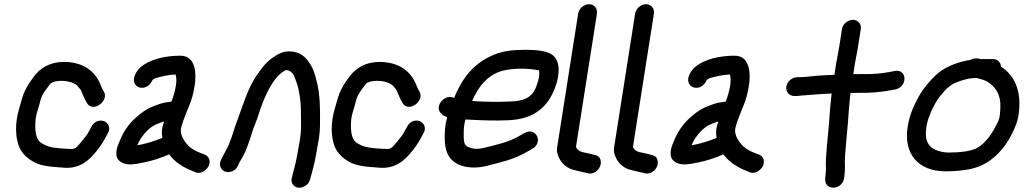

<svg xmlns="http://www.w3.org/2000/svg" viewBox="-20 -785 4852 910"><path d="M472.2 -351 467.4 -359C458.3 -374.4 452.9 -400.8 433 -425.2C408.3 -458.6 368.1 -483.8 311.6 -489.9C237.8 -497.8 179.1 -474.9 139.5 -420.5C115.8 -388.6 93.8 -356.6 81.5 -307.5C72.8 -274.3 65.7 -258.6 59.7 -221C54.3 -186.4 54.8 -148.2 62.1 -118.3C71.4 -67.8 103.2 -37.4 141.4 -16.6C169.1 -1.6 208.4 4.5 244.2 6.9L272.1 8.9C356.4 19.9 403.2 -25.2 440.7 -72.9C464 -103.3 471.5 -116.3 486 -144.1L491.2 -153.4C507.6 -181.3 490.3 -204.3 473.5 -210.7C457.6 -216.8 428.2 -214.9 413 -183.7C406.7 -172.3 403.1 -165.9 395.8 -152.3C390 -142.6 352.7 -96 345.4 -89.7C336.4 -81.9 330.9 -79 318.4 -79C309.6 -79 301.5 -79.3 293.4 -79.9L264.6 -81.9C224.2 -84.9 198.1 -92.1 171.8 -110C151 -125.9 143.3 -165.4 148.9 -221.7C153.5 -250.6 159.2 -261.1 168.9 -298.8C176.9 -332.9 188.9 -348.5 209.9 -376.6C221.9 -393.4 221.9 -392.6 241.5 -398.9C282.5 -407.5 328.5 -396.3 345.7 -379.7L359.4 -363.3C362.5 -359.7 363.4 -358 363.9 -356.3C371 -338.5 382.4 -312.6 391.7 -297C420.6 -248.3 498.2 -307.1 472.2 -351Z M531.9 -50C535.2 -17.7 570.6 -2.4 608.3 -6.1C619.3 -6.9 637.5 -9.9 659.5 -14.5C704.5 -23.5 743.5 -36.8 781.7 -53.4C808.9 -16 849.1 8.9 896.8 27.4L905.8 31.2C933.7 43.1 963.8 18 970.6 -2.5C978.8 -27.5 968.2 -45.9 948.8 -52.9L939.1 -56.6C915.2 -65 894.1 -75.8 877.6 -89.6C857.1 -109.4 833.1 -141.7 837.5 -175C843.8 -200.5 851.7 -222.7 862.4 -248.9L875.3 -280.6C889 -312.4 897.1 -343.9 902.9 -381C910.4 -428.9 911.3 -521 834.9 -521C767.8 -521 693 -506.7 645.5 -465.7C630.9 -453.1 597.7 -409.3 624.9 -380.1C630.6 -373.9 638.8 -370.4 647.2 -369.2C676.5 -365.2 696 -389.1 703.1 -406.3C708.7 -410.7 711.3 -412.7 715.7 -414.2C745.7 -422.7 778.1 -430.8 812.5 -431.9C815.9 -418.5 817.3 -402.6 814.1 -382C809.1 -350.3 802.2 -329.2 792.4 -303.2C786 -302.4 779.6 -301.6 773.2 -300.8C745 -297.4 721.8 -286.9 699.2 -278.1C670.1 -266.8 644.4 -245.2 625.3 -228.7C591.6 -199.5 562.9 -159.3 545.3 -111.5C540.3 -101.2 529.1 -76.6 531.9 -50ZM757.7 -209.3C754.9 -201 751.9 -191 749.3 -179.6C745.5 -162.3 747.1 -146.3 749.7 -131.4C714.5 -117.5 670.9 -102.5 630.7 -96.8C635.6 -107.2 641.8 -120.6 647.5 -129.4C668.2 -158.7 692.5 -184.3 721.8 -196.1C736.7 -202.2 745.5 -206 757.7 -209.3Z M1108.2 -0.5C1113.5 -13.5 1117.5 -21.3 1124.4 -31.8C1140.4 -56.2 1149 -81.8 1159.3 -109.9C1170.7 -141.3 1177.5 -170 1189 -196.3C1200.2 -222.1 1212.2 -265.6 1221.9 -290.2C1247.1 -353.8 1275.6 -410.5 1315 -440.5C1329.5 -450.4 1332.5 -452.9 1337.4 -452.6C1360.8 -450.9 1371.7 -434.3 1381.6 -405.3C1397.6 -365.2 1407 -303.6 1406.2 -247.1C1406.7 -210.3 1407.8 -189.1 1405.3 -153.8C1403.6 -128.5 1395.8 -94.4 1391.2 -65C1384.7 -23.8 1373.7 17.6 1363.4 56.1C1355.7 83.2 1373.5 102.2 1393.4 104.5C1413.1 106.8 1441.4 94.6 1449.4 66.1C1460.7 26.1 1472.6 -16.5 1480.1 -64C1482.3 -78.3 1485 -93.2 1488.1 -109C1495.2 -144.8 1497.4 -178.9 1496.7 -209.9C1497.9 -271.3 1496.1 -338.3 1482.5 -393.4C1473.5 -430.1 1466.2 -459.2 1445 -489.2C1427.8 -514.8 1402.1 -539.7 1355.1 -541.5C1315.8 -543 1288 -522.3 1269.8 -509.7C1240.4 -489.4 1219.1 -460.2 1198.9 -431C1154.9 -369.4 1132.9 -289.1 1105.9 -217.8C1090.1 -178.5 1082 -141 1068.2 -109.9C1067.9 -109.2 1067.5 -108 1067.2 -107.1C1059.1 -82.2 1042 -59.3 1027.4 -26.8C1014.1 0.4 1029.9 22.7 1048.2 28.6C1065.4 34.1 1095.3 28.7 1108.2 -0.5Z M1968.2 -351 1963.4 -359C1954.3 -374.4 1948.9 -400.8 1929 -425.2C1904.3 -458.6 1864.1 -483.8 1807.6 -489.9C1733.8 -497.8 1675.1 -474.9 1635.5 -420.5C1611.8 -388.6 1589.8 -356.6 1577.5 -307.5C1568.8 -274.3 1561.7 -258.6 1555.7 -221C1550.3 -186.4 1550.8 -148.2 1558.1 -118.3C1567.4 -67.8 1599.2 -37.4 1637.4 -16.6C1665.1 -1.6 1704.4 4.5 1740.2 6.9L1768.1 8.9C1852.4 19.9 1899.2 -25.2 1936.7 -72.9C1960 -103.3 1967.5 -116.3 1982 -144.1L1987.2 -153.4C2003.6 -181.3 1986.3 -204.3 1969.5 -210.7C1953.6 -216.8 1924.2 -214.9 1909 -183.7C1902.7 -172.3 1899.1 -165.9 1891.8 -152.3C1886 -142.6 1848.7 -96 1841.4 -89.7C1832.4 -81.9 1826.9 -79 1814.4 -79C1805.6 -79 1797.5 -79.3 1789.4 -79.9L1760.6 -81.9C1720.2 -84.9 1694.1 -92.1 1667.8 -110C1647 -125.9 1639.3 -165.4 1644.9 -221.7C1649.5 -250.6 1655.2 -261.1 1664.9 -298.8C1672.9 -332.9 1684.9 -348.5 1705.9 -376.6C1717.9 -393.4 1717.9 -392.6 1737.5 -398.9C1778.5 -407.5 1824.5 -396.3 1841.7 -379.7L1855.4 -363.3C1858.5 -359.7 1859.4 -358 1859.9 -356.3C1867 -338.5 1878.4 -312.6 1887.7 -297C1916.6 -248.3 1994.2 -307.1 1968.2 -351Z M2217.6 -306.4C2247.9 -375.1 2286.4 -422.5 2346.5 -444.7C2389.4 -460.6 2462.3 -463.6 2518.9 -454.2C2527.3 -453.2 2530.7 -452.8 2535.1 -451.9C2536.8 -428.1 2536.2 -422.1 2528 -393.2C2510 -330.6 2477 -305.9 2397.9 -304C2335.7 -301.2 2275.9 -302.1 2217.6 -306.4ZM2186.2 -218.8C2194.7 -218.1 2209 -217.4 2221.1 -217C2276.1 -214.2 2326.9 -212.4 2386.9 -215C2479.2 -218.8 2543.7 -249.9 2586.9 -319.5C2615.1 -364.9 2650.9 -467 2607.7 -515.7C2581.9 -547.5 2514.9 -547.8 2473.7 -549C2420 -549 2372.4 -545.5 2326 -527.6C2271.6 -506.7 2226.8 -472.9 2189.6 -425.1C2165.2 -393.4 2147.9 -357.8 2132 -320.5C2091.2 -344 2034.1 -281.8 2071.6 -245.8C2078.6 -239.1 2086.1 -234.8 2099.7 -229.7C2088.2 -189 2087.4 -161.6 2088 -118.6C2088.8 -90 2094.8 -65.4 2107.2 -44.8C2136.1 2.5 2208.1 20.9 2287.2 1.2C2351.5 -15.2 2410.9 -28.4 2467.4 -59.7L2501.4 -78.7C2558 -110.3 2520.5 -183.2 2467.7 -155.5L2433.5 -136.4C2389.7 -112.3 2340.4 -100.2 2278.1 -85.2C2250.2 -77.9 2230 -77.9 2214.2 -83C2183.5 -92.3 2179.7 -98.9 2177.8 -134.4C2178 -173.6 2177.1 -186.3 2186.2 -218.8Z M2720.2 -720 2620.2 -84C2617.9 -69.2 2621.4 -55.4 2627 -42.5C2639.7 -11.3 2667.5 15.6 2709.1 22.6C2720.5 25 2737 30.3 2755.8 33.5L2766.2 36.3C2794.2 43.5 2817.5 21 2824.6 2.4C2831.4 -15.4 2829.5 -45 2799.7 -50.6L2788 -53.4C2775.3 -56.4 2757.1 -61 2739.1 -64.5C2725.7 -67.8 2713.8 -77.4 2709.9 -88.7L2809.2 -720C2813 -744.1 2797 -765 2771.8 -765C2746.6 -765 2724 -744.1 2720.2 -720Z M2990.2 -720 2890.2 -84C2887.9 -69.2 2891.4 -55.4 2897 -42.5C2909.7 -11.3 2937.5 15.6 2979.1 22.6C2990.5 25 3007 30.3 3025.8 33.5L3036.2 36.3C3064.2 43.5 3087.5 21 3094.6 2.4C3101.4 -15.4 3099.5 -45 3069.7 -50.6L3058 -53.4C3045.3 -56.4 3027.1 -61 3009.1 -64.5C2995.7 -67.8 2983.8 -77.4 2979.9 -88.7L3079.2 -720C3083 -744.1 3067 -765 3041.8 -765C3016.6 -765 2994 -744.1 2990.2 -720Z M3158.9 -50C3162.2 -17.7 3197.6 -2.4 3235.3 -6.1C3246.3 -6.9 3264.5 -9.9 3286.5 -14.5C3331.5 -23.5 3370.5 -36.8 3408.7 -53.4C3435.9 -16 3476.1 8.9 3523.8 27.4L3532.8 31.2C3560.7 43.1 3590.8 18 3597.6 -2.5C3605.8 -27.5 3595.2 -45.9 3575.8 -52.9L3566.1 -56.6C3542.2 -65 3521.1 -75.8 3504.6 -89.6C3484.1 -109.4 3460.1 -141.7 3464.5 -175C3470.8 -200.5 3478.7 -222.7 3489.4 -248.9L3502.3 -280.6C3516 -312.4 3524.1 -343.9 3529.9 -381C3537.4 -428.9 3538.3 -521 3461.9 -521C3394.8 -521 3320 -506.7 3272.5 -465.7C3257.9 -453.1 3224.7 -409.3 3251.9 -380.1C3257.6 -373.9 3265.8 -370.4 3274.2 -369.2C3303.5 -365.2 3323 -389.1 3330.1 -406.3C3335.7 -410.7 3338.3 -412.7 3342.7 -414.2C3372.7 -422.7 3405.1 -430.8 3439.5 -431.9C3442.9 -418.5 3444.3 -402.6 3441.1 -382C3436.1 -350.3 3429.2 -329.2 3419.4 -303.2C3413 -302.4 3406.6 -301.6 3400.2 -300.8C3372 -297.4 3348.8 -286.9 3326.2 -278.1C3297.1 -266.8 3271.4 -245.2 3252.3 -228.7C3218.6 -199.5 3189.9 -159.3 3172.3 -111.5C3167.3 -101.2 3156.1 -76.6 3158.9 -50ZM3384.7 -209.3C3381.9 -201 3378.9 -191 3376.3 -179.6C3372.5 -162.3 3374.1 -146.3 3376.7 -131.4C3341.5 -117.5 3297.9 -102.5 3257.7 -96.8C3262.6 -107.2 3268.8 -120.6 3274.5 -129.4C3295.2 -158.7 3319.5 -184.3 3348.8 -196.1C3363.7 -202.2 3372.5 -206 3384.7 -209.3Z M3744.9 -330H3751.9C3759.6 -330 3767.3 -330.7 3777.8 -332.1C3824.1 -335 3871.9 -340.2 3921.5 -341.7C3915.8 -293.5 3912.2 -245.2 3908.9 -196C3906.2 -165.4 3890.4 -22.8 3894.8 8.2C3895.6 13.9 3892.7 46.7 3891.8 52C3891.7 52.6 3891.6 53.7 3891.6 54.5L3891 64.8C3889.2 120.9 3971.8 115.9 3980.6 60C3983.8 39.2 3986.2 4.7 3984 -16.8C3983.4 -41.9 3996.2 -172.8 3998.8 -203C4002 -251.2 4005.3 -296.2 4011 -344.5C4027.2 -344.8 4041.9 -345 4058.9 -345C4105 -343.8 4158.4 -349.4 4197.7 -356.4L4224.5 -361.4C4225.1 -361.5 4226.1 -361.8 4226.8 -362C4284.4 -377.7 4277.8 -460.4 4219.9 -448.4L4193.9 -443.5C4161 -437.1 4113.8 -432.8 4073.6 -434C4056.3 -434 4042.4 -433.9 4024.2 -433.5L4027 -451.3C4032.5 -493.8 4040.4 -523.9 4046.7 -564L4059.7 -647C4063.5 -671.3 4046.9 -691 4022.6 -691C3999.6 -691 3974.8 -673 3970.7 -647L3957.7 -564C3951.8 -526.6 3944.1 -497.6 3937.9 -450.7L3934.7 -430.5C3917.6 -429.8 3895.8 -428.6 3882.2 -428C3837.9 -426.1 3802.8 -419 3765.9 -419H3758.9C3735.8 -419 3711.1 -401 3707 -375C3703.1 -350.2 3720.1 -330 3744.9 -330Z M4610 -415C4626.6 -411.4 4644.4 -405.6 4656.7 -399.6C4697 -375.7 4724.3 -337.8 4721.4 -275.4C4719.7 -247.5 4719.9 -233.7 4712.3 -213.3C4685.9 -155.7 4650.4 -102.1 4605.3 -81.2C4575.9 -66.9 4526.7 -62 4475.7 -62C4461.8 -62 4446.2 -64.3 4429.6 -69.1C4381.3 -83.5 4360.1 -115.4 4371 -184.5C4373 -196.9 4375.7 -208.6 4379 -218.8C4393.8 -263.1 4415 -305.3 4440.3 -334.9C4461.3 -360.3 4478 -377.8 4503.2 -390.4C4535.1 -403.4 4559.4 -412.5 4595.1 -415ZM4686.4 -505H4636.4C4633.7 -505 4634.7 -505.1 4629.6 -504.6C4620.5 -507.1 4600.8 -513.5 4579 -501C4574.7 -500.5 4568.9 -499.6 4563.2 -498.5C4510.9 -487.2 4458.7 -468.2 4417.4 -431C4386.9 -402.1 4358.2 -369.4 4335.5 -329.2C4312 -285.9 4291.3 -243.7 4281.9 -184C4261.6 -54.6 4332.9 27 4461.8 27C4501.5 27 4542.5 23.5 4577.4 16.5C4685.4 -4.4 4758.3 -96.3 4794.5 -192.2C4808.2 -225.3 4809.7 -253.2 4811.6 -284.9C4813.4 -370 4782.3 -431.8 4724.8 -468.8C4723 -488.5 4709.4 -505 4686.4 -505Z"/></svg>

Font: Just Breathe
Style: BdObl3
Weight: 400
Foundry: Cannot Into Space Fonts
Version: Version 0.72